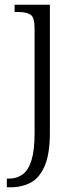

<svg xmlns="http://www.w3.org/2000/svg" viewBox="-20 -556 336 816"><path d="M9 240V203H18Q52 203 76.5 185Q101 167 114 124.5Q127 82 127 8V-434Q127 -482 110 -493.5Q93 -505 57 -505H42V-536H192V8Q192 97 170.5 148Q149 199 111.5 219.5Q74 240 25 240Z"/></svg>

Font: Noto Serif Hentaigana Light
Style: Regular
Weight: 300
Designer: Kazuhiro Yamada
Foundry: nipponia
Version: Version 1.000; ttfautohint (v1.8.4.7-5d5b)